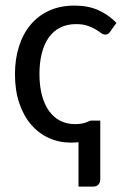

<svg xmlns="http://www.w3.org/2000/svg" viewBox="-20 -505 463 689"><path d="M375.5 -391.6Q371.6 -386.2 367.9 -383.5Q364.3 -380.9 357.4 -380.9Q350.1 -380.9 342.3 -386.7Q334.5 -392.6 322.8 -399.7Q311 -406.7 294.2 -412.6Q277.3 -418.5 252.9 -418.5Q220.7 -418.5 196 -406Q171.4 -393.6 155 -370.4Q138.7 -347.2 130.1 -314Q121.6 -280.8 121.6 -239.3Q121.6 -196.3 130.6 -162.8Q139.6 -129.4 156.2 -106.4Q172.9 -83.5 196.3 -71.5Q219.7 -59.6 249 -59.6Q263.7 -59.6 273.4 -61.5Q283.2 -63.5 289.8 -65.9Q296.4 -68.4 300.3 -70.3Q304.2 -72.3 307.1 -72.3H339.8V138.2Q339.8 150.4 333 157.5Q326.2 164.6 314.9 164.6H261.7V5.4Q247.6 6.8 233.9 6.8Q191.9 6.8 155.3 -9.8Q118.7 -26.4 91.6 -57.9Q64.5 -89.4 49.1 -135Q33.7 -180.7 33.7 -239.3Q33.7 -292.5 47.9 -337.6Q62 -382.8 89.1 -415.5Q116.2 -448.2 156 -466.6Q195.8 -484.9 247.6 -484.9Q296.4 -484.9 333 -468.5Q369.6 -452.1 397.9 -422.9Z"/></svg>

Font: Carlito
Style: Regular
Weight: 400
Designer: Lukasz Dziedzic
Foundry: tyPoland Lukasz Dziedzic
Version: Version 1.104